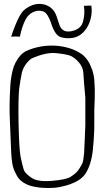

<svg xmlns="http://www.w3.org/2000/svg" viewBox="-20 -929 524 963"><path d="M396 -653Q367 -675 330.5 -686.5Q294 -698 255.5 -700Q217 -702 178.5 -694.5Q140 -687 107 -671Q94 -663 84 -653Q53 -618 42.5 -572.5Q32 -527 31 -482Q26 -403 29.5 -324.5Q33 -246 36 -168Q37 -139 41.5 -110.5Q46 -82 60 -57Q69 -37 83 -24.5Q97 -12 114.5 -4Q132 4 151.5 7.5Q171 11 192 13Q221 15 249.5 13Q278 11 306 3Q337 -5 364.5 -19.5Q392 -34 409 -58Q427 -87 436 -122.5Q445 -158 447 -193L450 -226Q454 -278 453 -328Q452 -378 455 -431Q456 -456 455.5 -480.5Q455 -505 453 -530Q451 -546 447.5 -561.5Q444 -577 437 -592Q425 -627 396 -653ZM408 -300Q408 -298 405.5 -240.5Q403 -183 402 -163Q400 -142 398 -128.5Q396 -115 391.5 -107Q387 -99 383 -91.5Q379 -84 370 -72Q355 -55 333 -41.5Q311 -28 241.5 -22Q172 -16 141 -35.5Q110 -55 100 -75Q90 -108 83 -144.5Q76 -181 73 -311Q71 -444 76.5 -486Q82 -528 90 -566Q102 -608 137 -635Q210 -668 262 -662.5Q314 -657 334 -649Q357 -638 376.5 -615Q396 -592 398 -564Q399 -547 400.5 -527.5Q402 -508 402 -507L408 -439ZM163 -874Q185 -878 202 -869Q219 -860 235 -817Q255 -752 284 -743Q313 -734 344 -739Q370 -743 389.5 -759.5Q409 -776 421 -799Q433 -822 437.5 -848.5Q442 -875 438 -900V-901L401 -900Q407 -860 396.5 -821Q386 -782 338 -772.5Q290 -763 276.5 -808.5Q263 -854 254.5 -868Q246 -882 231 -893Q215 -904 197 -907.5Q179 -911 161 -908Q143 -905 126 -896Q109 -887 96 -874Q86 -863 77 -846Q68 -829 60 -810Q52 -791 45.5 -773.5Q39 -756 36 -745Q51 -746 59.5 -746Q68 -746 80 -745V-746Q90 -796 108 -830.5Q126 -865 163 -874Z"/></svg>

Font: Londrina Solid Thin
Style: Regular
Weight: 250
Designer: Marcelo Magalhaes
Foundry: Marcelo Magalhães
Version: Version 1.002